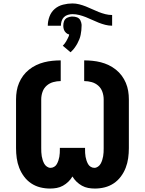

<svg xmlns="http://www.w3.org/2000/svg" viewBox="-20 -1085 840 1113"><path d="M270 8Q241 8 213 1Q185 -6 161 -22Q137 -38 119.5 -61.5Q102 -85 91.5 -112Q81 -139 77 -168Q73 -197 73 -226V-509Q73 -534 77 -558Q81 -582 90.5 -604.5Q100 -627 114.5 -646.5Q129 -666 148.5 -681.5Q168 -697 190 -707.5Q212 -718 235.5 -724Q259 -730 283.5 -732.5Q308 -735 332 -735V-615Q310 -615 288.5 -609Q267 -603 250.5 -588.5Q234 -574 226.5 -552.5Q219 -531 219 -509V-226Q219 -214 219.5 -202.5Q220 -191 222 -179.5Q224 -168 227.5 -157Q231 -146 236.5 -136Q242 -126 252 -119Q262 -112 273 -112Q284 -112 294 -118Q304 -124 309.5 -134Q315 -144 318.5 -154.5Q322 -165 324 -176Q326 -187 326.5 -198Q327 -209 327 -221V-228H473V-221Q473 -209 473.5 -198Q474 -187 476 -176Q478 -165 481.5 -154.5Q485 -144 490.5 -134Q496 -124 506 -118Q516 -112 527 -112Q538 -112 548 -119Q558 -126 563.5 -136Q569 -146 572.5 -157Q576 -168 578 -179.5Q580 -191 580.5 -202.5Q581 -214 581 -226V-509Q581 -531 573.5 -552.5Q566 -574 549.5 -588.5Q533 -603 511.5 -609Q490 -615 468 -615V-735Q492 -735 516.5 -732.5Q541 -730 564.5 -724Q588 -718 610 -707.5Q632 -697 651.5 -681.5Q671 -666 685.5 -646.5Q700 -627 709.5 -604.5Q719 -582 723 -558Q727 -534 727 -509V-226Q727 -197 723 -168Q719 -139 708.5 -112Q698 -85 680.5 -61.5Q663 -38 639 -22Q615 -6 587 1Q559 8 530 8Q510 8 491 4.5Q472 1 455 -8.5Q438 -18 424 -31.5Q410 -45 400 -62Q390 -45 376 -31.5Q362 -18 345 -8.5Q328 1 309 4.5Q290 8 270 8ZM333 -936H257Q257 -963 267 -989.5Q277 -1016 297.5 -1033.5Q318 -1051 345.5 -1058Q373 -1065 400 -1065Q420 -1065 439.5 -1060Q459 -1055 478 -1047.5Q497 -1040 515 -1031.5Q533 -1023 552 -1015.5Q571 -1008 590.5 -1003Q610 -998 630 -998V-936Q610 -936 590.5 -941Q571 -946 552 -953.5Q533 -961 515 -969.5Q497 -978 478 -985.5Q459 -993 439.5 -998Q420 -1003 400 -1003Q387 -1003 373.5 -999Q360 -995 350.5 -985.5Q341 -976 337 -962.5Q333 -949 333 -936ZM389 -782 344 -820Q350 -826 355 -832.5Q360 -839 364 -846Q368 -853 372.5 -862Q377 -871 379 -876L381 -885Q376 -886 371.5 -888.5Q367 -891 363 -894.5Q359 -898 356 -902.5Q353 -907 351 -911.5Q349 -916 348 -922.5Q347 -929 347 -932V-936Q347 -943 348 -949.5Q349 -956 351.5 -962.5Q354 -969 358.5 -974Q363 -979 369 -982Q375 -985 382.5 -987Q390 -989 395 -989H400Q407 -989 413.5 -988Q420 -987 426.5 -984.5Q433 -982 438 -977.5Q443 -973 446 -967Q449 -961 451 -953.5Q453 -946 453 -942V-936Q453 -922 451.5 -909Q450 -896 447.5 -883Q445 -870 440 -857.5Q435 -845 428.5 -833Q422 -821 413 -808.5Q404 -796 397 -790Z"/></svg>

Font: Iosevka Aile Heavy
Style: Regular
Weight: 900
Designer: Belleve Invis
Foundry: Belleve Invis
Version: Version 31.1.0; ttfautohint (v1.8.4)